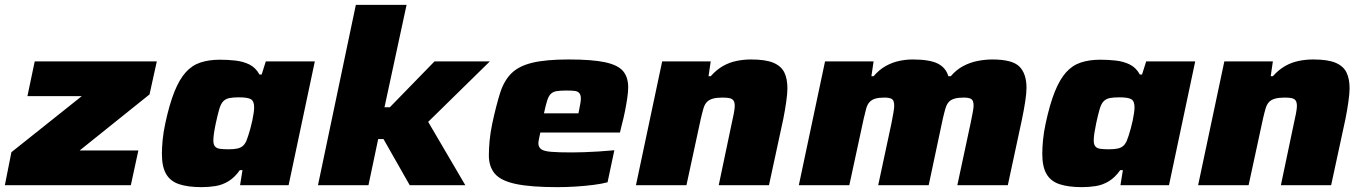

<svg xmlns="http://www.w3.org/2000/svg" viewBox="-32 -763 5617 791"><path d="M-12 0 15 -136 305 -367H81L111 -510H614L584 -374L296 -143H538L507 0Z M799 8Q743 8 706.5 -4Q670 -16 652.5 -46Q635 -76 635 -129Q635 -154 638 -186Q641 -218 649 -255Q666 -334 686.5 -385Q707 -436 733 -465Q759 -494 794 -505.5Q829 -517 874 -517Q907 -517 938 -513.5Q969 -510 995 -497.5Q1021 -485 1037 -456H1046L1063 -510H1265L1157 0H957L967 -62H956Q935 -32 909.5 -16.5Q884 -1 856 3.5Q828 8 799 8ZM909 -148Q932 -148 945.5 -151Q959 -154 967.5 -161Q976 -168 982 -180Q986 -190 990.5 -203.5Q995 -217 999.5 -233.5Q1004 -250 1007.5 -266.5Q1011 -283 1013 -297.5Q1015 -312 1015 -321Q1015 -346 1002 -354Q989 -362 953 -362Q928 -362 913 -359Q898 -356 888 -346Q878 -336 871.5 -314Q865 -292 857 -255Q852 -231 849.5 -214Q847 -197 847 -184Q847 -168 853.5 -160Q860 -152 873.5 -150Q887 -148 909 -148Z M1278 0 1434 -743H1643L1552 -321H1574L1758 -510H1986L1732 -261L1885 0H1656L1548 -190H1526L1486 0Z M2264 8Q2155 8 2093.5 -5Q2032 -18 2007 -47Q1982 -76 1982 -123Q1982 -150 1985 -182.5Q1988 -215 1996 -254Q2012 -328 2028 -379Q2044 -430 2074.5 -460.5Q2105 -491 2161 -504.5Q2217 -518 2310 -518Q2408 -518 2461 -506.5Q2514 -495 2535 -470Q2556 -445 2556 -403Q2556 -384 2552 -357.5Q2548 -331 2542.5 -303.5Q2537 -276 2531 -254L2522 -217H2194Q2191 -202 2188.5 -190.5Q2186 -179 2186 -171Q2187 -156 2198 -148Q2209 -140 2239 -137.5Q2269 -135 2324 -135Q2346 -135 2374.5 -136Q2403 -137 2435.5 -139Q2468 -141 2499 -144L2471 -12Q2449 -6 2414.5 -1.5Q2380 3 2341 5.5Q2302 8 2264 8ZM2209 -296H2351L2354 -311Q2357 -327 2359 -337.5Q2361 -348 2361 -357Q2361 -372 2354.5 -379.5Q2348 -387 2335.5 -388.5Q2323 -390 2301 -390Q2276 -390 2261 -387.5Q2246 -385 2237 -376Q2228 -367 2222 -348Q2216 -329 2209 -296Z M2588 0 2696 -510H2896L2887 -449H2896Q2920 -476 2946.5 -491Q2973 -506 3002.5 -512Q3032 -518 3062 -518Q3122 -518 3154 -504.5Q3186 -491 3199 -465Q3212 -439 3212 -399Q3212 -378 3207 -343Q3202 -308 3195 -273L3136 0H2929L2983 -257Q2987 -273 2991 -294.5Q2995 -316 2995 -326Q2995 -341 2990 -348.5Q2985 -356 2974 -358.5Q2963 -361 2945 -361Q2920 -361 2904.5 -356.5Q2889 -352 2880 -342.5Q2871 -333 2866 -316Q2861 -299 2855 -273L2796 0Z M3259 0 3367 -510H3567L3558 -449H3567Q3590 -476 3617 -491Q3644 -506 3672.5 -512Q3701 -518 3727 -518Q3798 -518 3831.5 -501Q3865 -484 3875 -449H3885Q3908 -476 3936.5 -491Q3965 -506 3996 -512Q4027 -518 4056 -518Q4139 -518 4168 -488.5Q4197 -459 4197 -401Q4197 -379 4191.5 -343.5Q4186 -308 4178 -270L4120 0H3912L3967 -257Q3971 -277 3975 -297.5Q3979 -318 3979 -327Q3979 -349 3969.5 -355Q3960 -361 3938 -361Q3915 -361 3900 -356.5Q3885 -352 3876.5 -342.5Q3868 -333 3863 -316Q3858 -299 3852 -273L3794 0H3586L3641 -257Q3645 -277 3648.5 -297.5Q3652 -318 3652 -327Q3652 -349 3642.5 -355Q3633 -361 3612 -361Q3588 -361 3573.5 -356.5Q3559 -352 3550 -342Q3541 -332 3536.5 -315.5Q3532 -299 3526 -273L3467 0Z M4426 8Q4370 8 4333.5 -4Q4297 -16 4279.5 -46Q4262 -76 4262 -129Q4262 -154 4265 -186Q4268 -218 4276 -255Q4293 -334 4313.5 -385Q4334 -436 4360 -465Q4386 -494 4421 -505.5Q4456 -517 4501 -517Q4534 -517 4565 -513.5Q4596 -510 4622 -497.5Q4648 -485 4664 -456H4673L4690 -510H4892L4784 0H4584L4594 -62H4583Q4562 -32 4536.5 -16.5Q4511 -1 4483 3.5Q4455 8 4426 8ZM4536 -148Q4559 -148 4572.5 -151Q4586 -154 4594.5 -161Q4603 -168 4609 -180Q4613 -190 4617.5 -203.5Q4622 -217 4626.5 -233.5Q4631 -250 4634.5 -266.5Q4638 -283 4640 -297.5Q4642 -312 4642 -321Q4642 -346 4629 -354Q4616 -362 4580 -362Q4555 -362 4540 -359Q4525 -356 4515 -346Q4505 -336 4498.5 -314Q4492 -292 4484 -255Q4479 -231 4476.5 -214Q4474 -197 4474 -184Q4474 -168 4480.5 -160Q4487 -152 4500.5 -150Q4514 -148 4536 -148Z M4904 0 5012 -510H5212L5203 -449H5212Q5236 -476 5262.5 -491Q5289 -506 5318.5 -512Q5348 -518 5378 -518Q5438 -518 5470 -504.5Q5502 -491 5515 -465Q5528 -439 5528 -399Q5528 -378 5523 -343Q5518 -308 5511 -273L5452 0H5245L5299 -257Q5303 -273 5307 -294.5Q5311 -316 5311 -326Q5311 -341 5306 -348.5Q5301 -356 5290 -358.5Q5279 -361 5261 -361Q5236 -361 5220.5 -356.5Q5205 -352 5196 -342.5Q5187 -333 5182 -316Q5177 -299 5171 -273L5112 0Z"/></svg>

Font: Saira Expanded ExtraBold
Style: Italic
Weight: 800
Width: 7
Italic angle: -12°
Designer: Hector Gatti with collaboration of the Omnibus-Type team
Foundry: Omnibus-Type
Version: Version 1.101